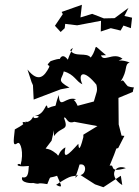

<svg xmlns="http://www.w3.org/2000/svg" viewBox="-20 -748 581 804"><path d="M475 -128 501 -179 489 -180 477 -227 476 -338 536 -363C541 -394 549 -375 515 -387C495 -408 498 -417 485 -407C517 -454 499 -479 523 -486C467 -510 440 -473 493 -502C453 -534 409 -479 401 -523C398 -514 372 -515 424 -517C358 -571 397 -557 360 -507C341 -531 293 -506 274 -538C297 -560 277 -537 264 -498C237 -534 225 -495 222 -474C247 -507 233 -506 192 -492C164 -465 194 -482 185 -465C167 -431 142 -398 95 -457C122 -374 107 -419 118 -391L121 -331L234 -374L271 -381C214 -413 240 -414 247 -449C292 -437 299 -406 325 -395C305 -436 326 -467 388 -388C394 -435 389 -395 367 -431C384 -402 390 -377 384 -360L373 -323L305 -305C282 -360 252 -316 299 -332C255 -348 230 -285 226 -350C201 -283 230 -317 180 -295C171 -331 173 -269 126 -263C168 -263 114 -242 120 -262C100 -216 62 -253 79 -225C95 -257 107 -240 42 -206C36 -152 33 -134 54 -149C66 -156 81 -108 66 -57C61 -72 26 -45 101 -53C98 -44 104 3 73 -6C63 20 119 20 118 18C157 27 124 14 178 23C196 -17 179 2 219 -12C234 25 248 44 215 26C290 -24 278 -3 307 -16C285 12 300 -11 313 -59C346 -66 341 -19 317 -15L378 24L413 36L486 -12L492 27C431 -11 461 -63 507 -44C430 -21 465 -62 439 -54C471 -132 475 -142 457 -123ZM196 -159C210 -215 205 -210 206 -178C239 -223 270 -196 248 -255C259 -262 259 -226 291 -238L388 -220L329 -184V-174C312 -106 309 -130 308 -146C264 -97 243 -78 254 -131C219 -112 230 -84 218 -103C193 -122 190 -122 171 -126ZM528 -630 533 -674 501 -681 518 -715 460 -672 415 -671 366 -690 317 -675 323 -728 238 -698 243 -689 210 -640 234 -614 251 -630 253 -648 303 -642 403 -661 402 -616 444 -630 485 -620 497 -641Z"/></svg>

Font: Asimov Aggro
Style: CondIt
Weight: 500
Designer: Google
Version: Version 2.000980; 2014